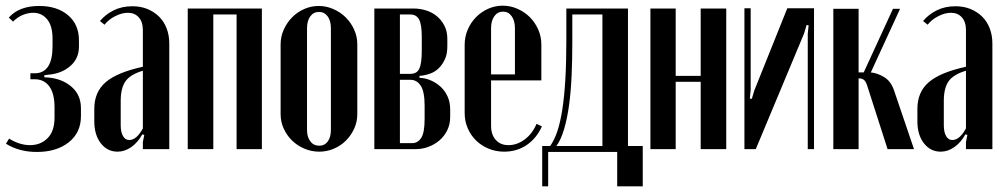

<svg xmlns="http://www.w3.org/2000/svg" viewBox="-20 -525 3539 676"><path d="M110 10Q47 10 1 -19L12 -37Q49 -14 86 -14Q123 -14 147.5 -38.5Q172 -63 172 -111V-147Q172 -196 153.5 -221Q135 -246 102 -246H87V-267H102Q165 -267 165 -362V-389Q165 -434 146 -457Q127 -480 97 -480Q79 -480 60.5 -472.5Q42 -465 26 -449L11 -463Q47 -504 118 -504Q181 -504 219.5 -471.5Q258 -439 258 -383V-361Q258 -319 227.5 -292.5Q197 -266 151 -262L136 -260V-253L151 -252Q201 -247 233 -218.5Q265 -190 265 -144V-116Q265 -58 222 -24Q179 10 110 10Z M312 -142Q312 -201 352 -235.5Q392 -270 483 -290V-419Q483 -448 468.5 -464Q454 -480 430 -480Q409 -480 385.5 -468Q362 -456 348 -438L332 -451Q351 -474 380 -488.5Q409 -503 446 -503Q475 -503 498.5 -493.5Q522 -484 539.5 -467Q557 -450 566.5 -425.5Q576 -401 576 -372V0H483V-25L488 -50L481 -52Q465 -23 442 -7Q419 9 394 9Q358 9 335 -20.5Q312 -50 312 -98ZM435 -32Q461 -32 483 -73V-276Q439 -263 422 -239Q405 -215 405 -170V-84Q405 -60 413 -46Q421 -32 435 -32Z M902 -495V0H813V-474H731V0H641V-495Z M1102 -504Q1129 -504 1154 -493Q1179 -482 1197.5 -463.5Q1216 -445 1227 -420.5Q1238 -396 1238 -369V-123Q1238 -96 1227 -72Q1216 -48 1198 -30Q1180 -12 1155.5 -1.5Q1131 9 1104 9Q1077 9 1052 -1.5Q1027 -12 1008.5 -30Q990 -48 979 -72Q968 -96 968 -123V-369Q968 -396 979 -420.5Q990 -445 1008 -463.5Q1026 -482 1050.5 -493Q1075 -504 1102 -504ZM1103 -483Q1084 -483 1072.5 -467.5Q1061 -452 1061 -426V-67Q1061 -43 1072.5 -27.5Q1084 -12 1104 -12Q1123 -12 1134 -27Q1145 -42 1145 -67V-426Q1145 -452 1133.5 -467.5Q1122 -483 1103 -483Z M1555 -362Q1555 -335 1546.5 -316.5Q1538 -298 1525.5 -285.5Q1513 -273 1497.5 -267Q1482 -261 1468 -259L1457 -258V-251L1468 -250Q1484 -248 1501 -240Q1518 -232 1532.5 -218.5Q1547 -205 1556 -185Q1565 -165 1565 -139V-113Q1565 -87 1554.5 -66Q1544 -45 1527 -30.5Q1510 -16 1488.5 -8Q1467 0 1444 0H1298V-495H1437Q1458 -495 1479.5 -488.5Q1501 -482 1517.5 -468.5Q1534 -455 1544.5 -435Q1555 -415 1555 -388ZM1425 -265Q1448 -265 1456.5 -283.5Q1465 -302 1465 -347V-394Q1465 -439 1455.5 -456.5Q1446 -474 1425 -474H1388V-265ZM1475 -153Q1475 -202 1461.5 -223Q1448 -244 1425 -244H1388V-21H1431Q1451 -21 1463 -39.5Q1475 -58 1475 -106Z M1616 -367Q1616 -395 1626.5 -420Q1637 -445 1655.5 -464Q1674 -483 1698.5 -494Q1723 -505 1750 -505Q1777 -505 1802 -494Q1827 -483 1845.5 -464.5Q1864 -446 1875 -421Q1886 -396 1886 -368V-242H1709V-82Q1709 -51 1725.5 -32.5Q1742 -14 1770 -14Q1801 -14 1828 -34.5Q1855 -55 1869 -89L1888 -80Q1869 -38 1834.5 -14.5Q1800 9 1755 9Q1726 9 1700.5 -1.5Q1675 -12 1656.5 -30Q1638 -48 1627 -73Q1616 -98 1616 -127ZM1793 -263V-426Q1793 -452 1781.5 -468Q1770 -484 1751 -484Q1732 -484 1720.5 -468Q1709 -452 1709 -426V-263Z M1889 131V-11H1917Q1932 -32 1942.5 -63.5Q1953 -95 1960 -140.5Q1967 -186 1970.5 -246Q1974 -306 1974 -384V-495H2191V-11H2243V131H2153V10H1910V131ZM2101 -11V-474H1995V-373Q1995 -313 1992.5 -257.5Q1990 -202 1983.5 -154.5Q1977 -107 1966 -70Q1955 -33 1939 -11Z M2359 -495V-258H2447V-495H2537V0H2447V-237H2359V0H2270V-495Z M2846 -496V0H2824V-406L2827 -436L2820 -437L2811 -407L2641 0H2601V-496H2623V-208L2620 -178L2627 -177L2636 -207L2752 -496Z M3034 -221Q3029 -238 3022 -243.5Q3015 -249 3005 -249H3003V0H2914V-494H3003V-270H3021L3124 -494H3149L3046 -270Q3069 -268 3093 -253.5Q3117 -239 3128 -206L3198 0H3105Z M3210 -142Q3210 -201 3250 -235.5Q3290 -270 3381 -290V-419Q3381 -448 3366.5 -464Q3352 -480 3328 -480Q3307 -480 3283.5 -468Q3260 -456 3246 -438L3230 -451Q3249 -474 3278 -488.5Q3307 -503 3344 -503Q3373 -503 3396.5 -493.5Q3420 -484 3437.5 -467Q3455 -450 3464.5 -425.5Q3474 -401 3474 -372V0H3381V-25L3386 -50L3379 -52Q3363 -23 3340 -7Q3317 9 3292 9Q3256 9 3233 -20.5Q3210 -50 3210 -98ZM3333 -32Q3359 -32 3381 -73V-276Q3337 -263 3320 -239Q3303 -215 3303 -170V-84Q3303 -60 3311 -46Q3319 -32 3333 -32Z"/></svg>

Font: Moniqa Narrow Heading
Style: Bold
Weight: 700
Width: 4
Designer: Rajesh Rajput
Foundry: Rajesh Rajput
Version: Version 1.000